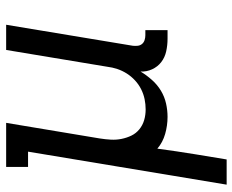

<svg xmlns="http://www.w3.org/2000/svg" viewBox="-88 -482 775 640"><g transform="rotate(-90 300.0 -162.5)"><path d="M4 205 114 -457H63V-530H210L158 -218Q155 -199 154 -181Q153 -163 156.5 -145.5Q160 -128 167.5 -112.5Q175 -97 188.5 -86Q202 -75 219 -70Q236 -65 255 -65Q272 -65 289 -68.5Q306 -72 322 -80Q338 -88 351.5 -100.5Q365 -113 374.5 -128Q384 -143 389.5 -159.5Q395 -176 397 -193L453 -530H537L467 -108Q466 -99 467 -91Q468 -83 473 -77Q478 -71 486 -68.5Q494 -66 502 -66H519V8H490Q469 8 448.5 3.5Q428 -1 412.5 -13Q397 -25 388.5 -43.5Q380 -62 381 -82Q369 -62 353 -44Q337 -26 317 -14Q297 -2 274.5 3Q252 8 230 8Q201 8 173 0Q145 -8 124 -26Q120 6 115 38Q110 70 105 102L88 205Z"/></g></svg>

Font: Iosevka Slab Extended
Style: Italic
Weight: 400
Width: 7
Italic angle: -9°
Monospace: yes
Designer: Belleve Invis
Foundry: Belleve Invis
Version: Version 11.1.0; ttfautohint (v1.8.3)